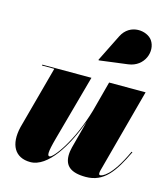

<svg xmlns="http://www.w3.org/2000/svg" viewBox="-112 -830 814 928"><g transform="rotate(15 295.0 -366.0)"><path d="M461 -569C541 -579.5 569 -662.5 536 -710.5C509 -749.5 420.5 -762.5 383.5 -688L316.5 -553.5L318 -550.5ZM306 -460H60V-455.5H121.5L36.5 -141C14.5 -49 48 10 125.5 10C213 10 290.5 -117.5 338.5 -248L302 -110C299 -98.5 296.5 -83 296.5 -70C296.5 -18.5 326 10 403 10C494 10 539.5 -57 590.5 -163.5L586 -165C522.5 -27 477.5 -16 468.5 -16C464 -16 462 -19 462 -24C462 -28 462 -32.5 464 -39L577 -460H394.5L354.5 -309.5C306.5 -143 227 -40.5 208.5 -40.5C197.5 -40.5 194.5 -55 216 -133Z"/></g></svg>

Font: Bodoni* 36pt Fatface
Style: Italic
Weight: 900
Italic angle: -13°
Version: Version 2.3